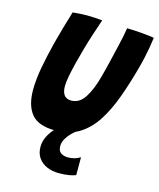

<svg xmlns="http://www.w3.org/2000/svg" viewBox="-133 -770 922 1112"><g transform="rotate(15 328.0 -213.5)"><path d="M427.6 126.5V233.8Q414.1 239.4 389.3 244.1Q364.5 248.9 325.5 248.9Q287.4 248.9 255.4 235.3Q223.4 221.8 204.2 194.8Q185.1 167.8 185.1 128.6Q185.1 97.5 198.6 69.3Q212.1 41.1 232.6 18.1Q253.1 -4.9 274.4 -20.7Q295.6 -36.5 310.6 -42.4L369.8 -15Q355.1 -6.1 337.4 11.4Q319.6 28.9 307.1 50.6Q294.5 72.2 294.5 94.4Q294.5 124.1 312.1 135.6Q329.6 147 353 147Q373.9 147 391.9 142.2Q409.9 137.5 427.6 126.5ZM242.6 15.5Q141.6 15.5 99.9 -34.9Q58.2 -85.2 58.2 -179Q58.2 -239.6 71.8 -313.9Q85.4 -388.2 107.9 -476.9Q119.8 -522.5 133.9 -571.4Q148.1 -620.4 163.5 -671.1Q184.4 -673.2 206.6 -674.7Q228.8 -676.1 247.8 -676.1Q273 -676.1 297.4 -674.6Q321.9 -673 341.1 -670.9Q327.2 -631 310.5 -580.1Q293.8 -529.1 279.2 -476.8Q266.1 -430.8 255.2 -386.6Q244.2 -342.4 237.5 -306.2Q230.8 -270 230.8 -247.8Q230.8 -175.8 286.9 -175.8Q336.6 -175.8 368.5 -225.6Q400.4 -275.4 422 -357.2Q427.4 -377.2 435.4 -409.1Q443.4 -441 452.2 -478.3Q461.1 -515.6 469.6 -552.1Q478 -588.5 484.1 -618.2Q490.1 -647.9 492.1 -664.2Q512 -664.2 537.9 -662.6Q563.8 -661 589 -658.9Q614.2 -656.9 632.5 -654.4Q650.8 -652 655.8 -650.5Q652.6 -624 647.1 -592.7Q641.6 -561.4 634.4 -528Q627.1 -494.6 617.9 -461.1Q590.8 -361.2 559.4 -274.8Q528 -188.2 486 -123Q444 -57.8 384.8 -21.1Q325.5 15.5 242.6 15.5Z"/></g></svg>

Font: Grandstander Thin
Style: Italic
Weight: 100
Italic angle: -15°
Designer: Tyler Finck
Foundry: Etcetera Type Co
Version: Version 1.200